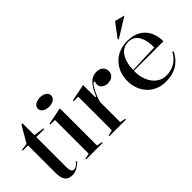

<svg xmlns="http://www.w3.org/2000/svg" viewBox="-37 -1260 1807 1807"><g transform="rotate(-45 866.0 -356.5)"><path d="M185.3 15Q131.6 15 108.5 -16.7Q85.5 -48.4 85.5 -113.1V-480H14.1V-490L86 -500L181.1 -664H195.5V-506.5L301.9 -490V-480H195.5V-77.9Q195.5 -43.2 205.1 -28.1Q214.8 -13 232.2 -13Q250.1 -13 266.7 -25.5Q283.2 -38 299.9 -56.9L304.5 -44.8Q293.9 -34.1 280.5 -23.5Q267.2 -12.9 251.8 -4Q236.4 4.9 219.6 10Q202.8 15 185.3 15Z M483 -596Q457.1 -596 437.2 -603.9Q417.2 -611.8 405.9 -625.9Q394.6 -639.9 394.6 -658Q394.6 -676.6 405.9 -690.5Q417.2 -704.3 437.2 -712.2Q457.1 -720.1 483 -720.1Q509.3 -720.1 529.2 -712.2Q549.2 -704.3 560.5 -690.5Q571.8 -676.6 571.8 -658Q571.8 -639.9 560.5 -625.9Q549.2 -611.8 529.2 -603.9Q509.3 -596 483 -596ZM377.9 0V-10L433.6 -20V-469.7H372.3V-480.7L543.6 -515V-20L599.2 -10V0Z M687.8 0V-10L743.5 -22.2V-469.7H682.1V-480.7L853.5 -515V-356.3L861.5 -348.3Q875.9 -382.2 890.1 -409Q904.2 -435.9 918.4 -453.6Q942.6 -485.7 970.3 -500.3Q998 -515 1031.2 -515Q1054 -515 1073.6 -506.1Q1093.3 -497.2 1105.7 -479.6Q1118.2 -461.9 1118.2 -435.4Q1118.2 -414.7 1107.8 -397.6Q1097.5 -380.5 1078.3 -370.5Q1059.1 -360.4 1031.9 -360.4Q1008.1 -360.4 989.2 -368.7Q970.3 -377 959.6 -391.9Q948.8 -406.8 948.8 -425.2Q948.8 -432.7 950.2 -438.2Q951.6 -443.8 952.7 -449.1Q953.7 -454.5 953.7 -458.3Q953.7 -465.3 948.6 -465.3Q938.7 -465.3 925.4 -447.7Q912.2 -430.2 895.2 -396.3Q884.1 -375.6 873.1 -348Q862.2 -320.4 853.5 -290.5V-22.2L909.1 -10V0Z M1441.2 -515Q1520.6 -515 1573.4 -483.2Q1626.3 -451.5 1652.9 -396.7Q1679.5 -341.9 1679.5 -271.7H1284.5V-281.7L1577.3 -292.6Q1577.3 -358.9 1562.3 -405.7Q1547.4 -452.5 1517.4 -477.3Q1487.4 -502.2 1440.7 -502.2Q1394.2 -502.2 1359.2 -475Q1324.3 -447.7 1305.3 -394Q1286.2 -340.2 1286.2 -260.2Q1286.2 -213 1299 -170.3Q1311.8 -127.6 1335.9 -94.4Q1359.9 -61.2 1395.1 -42.1Q1430.2 -23 1474.9 -23Q1505.3 -23 1534.2 -30.9Q1563 -38.7 1588 -54.1Q1613.1 -69.5 1633.7 -92.2Q1654.4 -114.9 1669 -144.6L1679 -135Q1657.1 -90.9 1629 -61.8Q1601 -32.7 1568.2 -15.8Q1535.4 1 1500.1 8Q1464.7 15 1428.8 15Q1369.4 15 1322.3 -5.8Q1275.1 -26.6 1242.3 -62.5Q1209.5 -98.3 1192 -145.3Q1174.5 -192.2 1174.5 -244.5Q1174.5 -306.1 1194.2 -355.7Q1213.9 -405.3 1249.5 -441.1Q1285 -476.9 1333.9 -495.9Q1382.8 -515 1441.2 -515ZM1395.9 -582.1 1387.7 -589.5 1492.5 -728.4 1591.1 -702.2Z"/></g></svg>

Font: Kalnia Thin
Style: Regular
Weight: 100
Version: Version 1.105